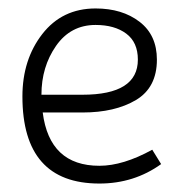

<svg xmlns="http://www.w3.org/2000/svg" viewBox="-20 -426 457 454"><path d="M215 -34Q271 -34 340 -72L361 -38Q297 8 215 8Q33 8 33 -198Q33 -285 80 -345.5Q127 -406 206 -406Q269 -406 310 -374.5Q351 -343 351 -285Q351 -219 301.5 -189.5Q252 -160 175 -160H81Q97 -34 215 -34ZM78 -202H175Q306 -202 306 -285Q306 -326 278.5 -346.5Q251 -367 206 -367Q147 -367 112.5 -317.5Q78 -268 78 -202Z"/></svg>

Font: Bhavuka
Style: Regular
Weight: 400
Version: 2.94.0; ttfautohint (v1.2) -l 7 -r 28 -G 50 -x 13 -D deva -f